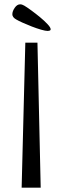

<svg xmlns="http://www.w3.org/2000/svg" viewBox="-20 -867 288 887"><path d="M37 0ZM97 -670H153L168 0H80ZM201 -724Q190 -724 169.5 -730Q149 -736 127 -744.5Q105 -753 85 -762Q65 -771 55 -777Q37 -787 37 -801Q37 -815 48 -831Q59 -847 73 -847Q82 -847 92 -841Q104 -834 124.5 -819Q145 -804 165 -787.5Q185 -771 199.5 -755.5Q214 -740 214 -732Q214 -727 209 -725.5Q204 -724 201 -724Z"/></svg>

Font: Combo
Style: Regular
Weight: 400
Designer: Eduardo Rodriguez Tunni
Foundry: Eduardo Rodriguez Tunni
Version: Version 1.001